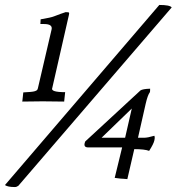

<svg xmlns="http://www.w3.org/2000/svg" viewBox="-20 -711 752 775"><path d="M586 -353Q586 -340 585 -339Q576 -327 568 -292L537 -155H562Q576 -155 603 -163Q606 -157 603 -144Q600 -130 582 -102Q564 -109 522 -109L494 12Q483 11 476.5 10.5Q470 10 467 10L443 7L473 -116H336Q317 -116 322 -134Q324 -140 324 -140L547 -346Q556 -352 586 -353ZM485 -155 512 -273 390 -155ZM54 39Q47 44 40 44Q11 44 0 36L623 -691Q666 -691 673 -681ZM152 -302 70 -301 74 -338Q92 -339 103.5 -340Q115 -341 121 -343Q127 -345 129.5 -347.5Q132 -350 133 -355L188 -591Q194 -614 158 -614H143L144 -633Q186 -640 198 -645Q210 -650 224.5 -655Q239 -660 245 -662Q257 -662 258.5 -660Q260 -658 258 -650L191 -356Q183 -339 243 -339L239 -301Z"/></svg>

Font: Lusitana
Style: Italic
Weight: 400
Italic angle: -12°
Designer: Ana Paula Megda
Foundry: Ana Paula Megda
Version: Version 1.000; ttfautohint (v1.1) -l 8 -r 50 -G 200 -x 14 -D